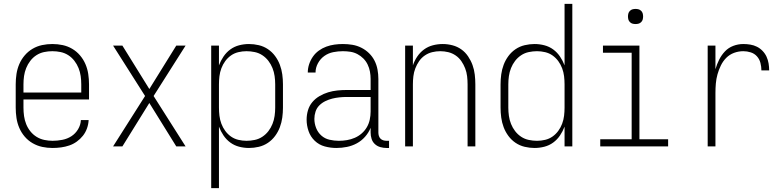

<svg xmlns="http://www.w3.org/2000/svg" viewBox="-20 -755 4040 990"><path d="M251 8Q224 8 198 2.5Q172 -3 148.5 -16.5Q125 -30 107.5 -50.5Q90 -71 79.5 -95.5Q69 -120 65 -146.5Q61 -173 61 -200V-320Q61 -347 65 -373.5Q69 -400 79.5 -424.5Q90 -449 107.5 -469.5Q125 -490 148 -503.5Q171 -517 197 -522.5Q223 -528 250 -528Q277 -528 303 -522.5Q329 -517 352 -503.5Q375 -490 392.5 -469.5Q410 -449 420.5 -424.5Q431 -400 435 -373.5Q439 -347 439 -320V-242H101V-200Q101 -178 104 -156.5Q107 -135 115 -115Q123 -95 136.5 -78Q150 -61 168.5 -49.5Q187 -38 208.5 -33.5Q230 -29 251 -29Q276 -29 301.5 -34Q327 -39 348 -52.5Q369 -66 382.5 -88.5Q396 -111 397 -136H437Q436 -114 428.5 -93Q421 -72 407.5 -55Q394 -38 376 -25Q358 -12 337.5 -5Q317 2 295 5Q273 8 251 8ZM101 -278H399V-320Q399 -342 396 -363Q393 -384 385 -404Q377 -424 363.5 -441.5Q350 -459 332 -470.5Q314 -482 293 -486.5Q272 -491 250 -491Q228 -491 207 -486.5Q186 -482 168 -470.5Q150 -459 136.5 -441.5Q123 -424 115 -404Q107 -384 104 -363Q101 -342 101 -320Z M563 0 728 -260 563 -520H611L750 -296L889 -520H937L772 -260L937 0H889L750 -224L611 0Z M1069 215V-520H1109V-418Q1118 -442 1132.5 -463.5Q1147 -485 1167.5 -500Q1188 -515 1213 -521.5Q1238 -528 1264 -528Q1289 -528 1314.5 -522Q1340 -516 1361.5 -501.5Q1383 -487 1398.5 -466Q1414 -445 1423 -421Q1432 -397 1435.5 -371.5Q1439 -346 1439 -320V-200Q1439 -174 1435.5 -148.5Q1432 -123 1423 -99Q1414 -75 1398.5 -54Q1383 -33 1361.5 -18.5Q1340 -4 1314.5 2Q1289 8 1264 8Q1238 8 1213 1.5Q1188 -5 1167.5 -20Q1147 -35 1132.5 -56.5Q1118 -78 1109 -102V215ZM1251 -29Q1272 -29 1293.5 -33.5Q1315 -38 1333 -50Q1351 -62 1364 -79Q1377 -96 1385 -116Q1393 -136 1396 -157.5Q1399 -179 1399 -200V-320Q1399 -341 1396 -362.5Q1393 -384 1385 -404Q1377 -424 1364 -441Q1351 -458 1333 -470Q1315 -482 1293.5 -486.5Q1272 -491 1251 -491Q1230 -491 1209 -486Q1188 -481 1171 -469Q1154 -457 1141.5 -440Q1129 -423 1121.5 -403Q1114 -383 1111.5 -362Q1109 -341 1109 -320V-200Q1109 -179 1111.5 -158Q1114 -137 1121.5 -117Q1129 -97 1141.5 -80Q1154 -63 1171 -51Q1188 -39 1209 -34Q1230 -29 1251 -29Z M1714 8Q1684 8 1654.5 0Q1625 -8 1603 -29Q1581 -50 1571 -79Q1561 -108 1561 -138Q1561 -163 1568 -186.5Q1575 -210 1590.5 -228.5Q1606 -247 1627.5 -259.5Q1649 -272 1672 -279Q1695 -286 1719.5 -288.5Q1744 -291 1768 -291H1891V-348Q1891 -367 1887.5 -386Q1884 -405 1875.5 -422.5Q1867 -440 1853.5 -453.5Q1840 -467 1823 -476Q1806 -485 1787 -488Q1768 -491 1748 -491Q1723 -491 1698 -486Q1673 -481 1652.5 -466.5Q1632 -452 1619.5 -429Q1607 -406 1607 -381H1567Q1567 -403 1574 -424Q1581 -445 1593.5 -463Q1606 -481 1624 -494Q1642 -507 1662.5 -514.5Q1683 -522 1704.5 -525Q1726 -528 1748 -528Q1773 -528 1797 -524Q1821 -520 1843 -509Q1865 -498 1882.5 -481Q1900 -464 1911 -442.5Q1922 -421 1926.5 -396.5Q1931 -372 1931 -348V-71Q1931 -63 1933.5 -54.5Q1936 -46 1942 -40Q1948 -34 1956.5 -31.5Q1965 -29 1973 -29H1986V8H1973Q1957 8 1941 3.5Q1925 -1 1913 -12Q1901 -23 1896 -39Q1891 -55 1891 -71V-96Q1881 -71 1862.5 -50Q1844 -29 1820 -16Q1796 -3 1769 2.5Q1742 8 1714 8ZM1727 -29Q1748 -29 1769 -32.5Q1790 -36 1809.5 -44.5Q1829 -53 1845 -67Q1861 -81 1871.5 -99Q1882 -117 1886.5 -138Q1891 -159 1891 -180V-255H1768Q1749 -255 1730 -253Q1711 -251 1693 -246.5Q1675 -242 1657.5 -233.5Q1640 -225 1626.5 -211.5Q1613 -198 1607 -179.5Q1601 -161 1601 -142Q1601 -118 1610 -95Q1619 -72 1637 -56Q1655 -40 1679 -34.5Q1703 -29 1727 -29Z M2069 0V-520H2109V-418Q2117 -442 2131.5 -463.5Q2146 -485 2166.5 -500Q2187 -515 2212 -521.5Q2237 -528 2263 -528Q2288 -528 2313 -521.5Q2338 -515 2358.5 -500.5Q2379 -486 2393.5 -464.5Q2408 -443 2416.5 -419.5Q2425 -396 2428 -370.5Q2431 -345 2431 -320V0H2391V-320Q2391 -341 2388.5 -362Q2386 -383 2378.5 -402.5Q2371 -422 2359 -439.5Q2347 -457 2329.5 -469Q2312 -481 2291.5 -486Q2271 -491 2250 -491Q2229 -491 2208.5 -486Q2188 -481 2170.5 -469Q2153 -457 2141 -439.5Q2129 -422 2121.5 -402.5Q2114 -383 2111.5 -362Q2109 -341 2109 -320V0Z M2736 8Q2711 8 2685.5 2Q2660 -4 2638.5 -18.5Q2617 -33 2601.5 -54Q2586 -75 2577 -99Q2568 -123 2564.5 -148.5Q2561 -174 2561 -200V-320Q2561 -346 2564.5 -371.5Q2568 -397 2577 -421Q2586 -445 2601.5 -466Q2617 -487 2638.5 -501.5Q2660 -516 2685.5 -522Q2711 -528 2736 -528Q2762 -528 2787 -521.5Q2812 -515 2832.5 -500Q2853 -485 2867.5 -463.5Q2882 -442 2891 -418V-735H2931V0H2891V-102Q2882 -78 2867.5 -56.5Q2853 -35 2832.5 -20Q2812 -5 2787 1.5Q2762 8 2736 8ZM2749 -29Q2770 -29 2791 -34Q2812 -39 2829 -51Q2846 -63 2858.5 -80Q2871 -97 2878.5 -117Q2886 -137 2888.5 -158Q2891 -179 2891 -200V-320Q2891 -341 2888.5 -362Q2886 -383 2878.5 -403Q2871 -423 2858.5 -440Q2846 -457 2829 -469Q2812 -481 2791 -486Q2770 -491 2749 -491Q2728 -491 2706.5 -486.5Q2685 -482 2667 -470Q2649 -458 2636 -441Q2623 -424 2615 -404Q2607 -384 2604 -362.5Q2601 -341 2601 -320V-200Q2601 -179 2604 -157.5Q2607 -136 2615 -116Q2623 -96 2636 -79Q2649 -62 2667 -50Q2685 -38 2706.5 -33.5Q2728 -29 2749 -29Z M3075 0V-37H3237V-483H3089V-520H3277V-37H3425V0ZM3257 -631Q3249 -631 3241.5 -633Q3234 -635 3228 -641Q3222 -647 3220 -654.5Q3218 -662 3218 -670Q3218 -678 3220 -685.5Q3222 -693 3228 -699Q3234 -705 3241.5 -707Q3249 -709 3257 -709Q3265 -709 3272.5 -707Q3280 -705 3286 -699Q3292 -693 3294 -685.5Q3296 -678 3296 -670Q3296 -662 3294 -654.5Q3292 -647 3286 -641Q3280 -635 3272.5 -633Q3265 -631 3257 -631Z M3629 0V-520H3669V-398Q3676 -423 3688 -447Q3700 -471 3718 -490Q3736 -509 3761 -518.5Q3786 -528 3813 -528Q3831 -528 3849 -525Q3867 -522 3883 -514Q3899 -506 3912 -492.5Q3925 -479 3932.5 -462.5Q3940 -446 3943 -428Q3946 -410 3946 -392H3906Q3906 -411 3901 -430.5Q3896 -450 3883 -464.5Q3870 -479 3851 -485Q3832 -491 3813 -491Q3788 -491 3765 -482.5Q3742 -474 3725 -457Q3708 -440 3697 -417.5Q3686 -395 3679.5 -371.5Q3673 -348 3671 -324Q3669 -300 3669 -276V0Z"/></svg>

Font: Iosevka SS18 Extralight
Style: Regular
Weight: 200
Monospace: yes
Designer: Belleve Invis
Foundry: Belleve Invis
Version: Version 25.1.1; ttfautohint (v1.8.4)